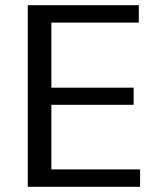

<svg xmlns="http://www.w3.org/2000/svg" viewBox="-20 -720 608 740"><path d="M157 -67H520V0H87V-700H515V-633H157L178 -685V-347L157 -382H495V-316H157L178 -351V-15Z"/></svg>

Font: Pathway Extreme 72pt Medium
Style: Regular
Weight: 500
Designer: Eduardo Rodriguez Tunni
Foundry: Eduardo Rodriguez Tunni
Version: Version 1.001;gftools[0.9.26]